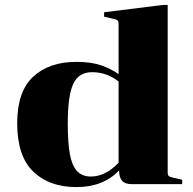

<svg xmlns="http://www.w3.org/2000/svg" viewBox="-20 -750 786 782"><path d="M465 -56Q401 12 291 12Q181 12 115.5 -51Q50 -114 50 -248Q50 -377 115 -437.5Q180 -498 291 -498Q351 -498 391.5 -484Q432 -470 463 -448V-652Q463 -663 458.5 -667Q454 -671 439 -674L404 -682V-700L644 -730H663V-48Q663 -37 667.5 -33Q672 -29 687 -26L722 -18V0H516Q489 0 477 -14Q465 -28 465 -56ZM463 -87V-418Q415 -456 355 -456Q300 -456 278 -407.5Q256 -359 256 -248Q256 -169 264.5 -122.5Q273 -76 293.5 -53.5Q314 -31 350 -31Q409 -31 463 -87Z"/></svg>

Font: Chonburi
Style: Regular
Weight: 400
Designer: Thanarat Vachiruckul and Stawix Ruecha
Foundry: Cadson Demak & Katatrad
Version: Version 1.000